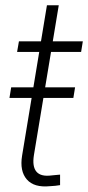

<svg xmlns="http://www.w3.org/2000/svg" viewBox="-20 -689 328 713"><path d="M258.8 -364.7 252.4 -325.2H15.1L21.5 -364.7ZM287.6 -535.6 281.2 -496.1H43.5L50.3 -535.6ZM154.3 -669.4H198.2L106 -113.3Q99.1 -70.3 115.5 -51.3Q131.8 -32.2 171.9 -37.6Q178.7 -38.1 187.3 -39.1Q195.8 -40 203.1 -40.5V-1.5Q194.8 0 185.1 1Q175.3 2 165.5 2.4Q106.4 8.3 79.6 -22.7Q52.7 -53.7 62 -110.8Z"/></svg>

Font: Inter 20pt ExtraLight
Style: Italic
Weight: 250
Italic angle: -9.3988°
Version: Version 4.001;git-66647c0bb